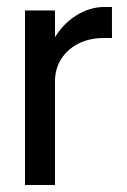

<svg xmlns="http://www.w3.org/2000/svg" viewBox="-20 -530 365 550"><path d="M300.7 -421.1V-510H278.5Q237 -510 197.2 -485Q157.5 -460 131.6 -413.5Q105.6 -367 105.6 -302.4L137.5 -296.5Q137.5 -333.1 155.5 -361.2Q173.5 -389.4 205 -405.3Q236.5 -421.1 277.1 -421.1ZM51.6 -500V0H137.5V-500Z"/></svg>

Font: Overused Grotesk Light
Style: Regular
Weight: 300
Designer: RandomMaerks
Version: Version 0.005